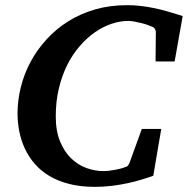

<svg xmlns="http://www.w3.org/2000/svg" viewBox="-20 -707 727 743"><path d="M655.8 -469.2H582L583 -581.1Q584 -586.9 579.8 -594.2Q575.7 -601.6 567.9 -604Q564 -606 553.2 -609.9Q542.5 -613.8 529.1 -617.2Q515.6 -620.6 501.5 -623.3Q487.3 -626 476.1 -626Q444.3 -626 411.1 -614.7Q377.9 -603.5 346.9 -581.8Q315.9 -560.1 288.3 -528.3Q260.7 -496.6 240.2 -455.6Q219.7 -414.6 207.8 -364.7Q195.8 -314.9 195.8 -256.8Q195.8 -199.7 212.4 -159.7Q229 -119.6 255.6 -94Q282.2 -68.4 314.9 -56.6Q347.7 -44.9 379.9 -44.9Q390.6 -44.9 403.3 -46.4Q416 -47.9 427.7 -50.3Q439.5 -52.7 449 -55.2Q458.5 -57.6 462.9 -60.1Q470.7 -61 474.6 -65.9Q478.5 -70.8 481 -76.2L528.8 -208H604L573.2 -26.9Q554.2 -20 529.5 -12.5Q504.9 -4.9 476.1 1.5Q447.3 7.8 414.8 12Q382.3 16.1 347.2 16.1Q291 16.1 246.8 4.6Q202.6 -6.8 169.4 -27.1Q136.2 -47.4 113 -74.7Q89.8 -102.1 75.4 -133.8Q61 -165.5 54.4 -199.7Q47.9 -233.9 47.9 -268.1Q47.9 -319.3 60.8 -370.6Q73.7 -421.9 98.6 -468.3Q123.5 -514.6 160.2 -554.7Q196.8 -594.7 243.7 -624.3Q290.5 -653.8 347.7 -670.4Q404.8 -687 471.2 -687Q500 -687 526.1 -683.8Q552.2 -680.7 578.1 -675.3Q604 -669.9 630.6 -662.1Q657.2 -654.3 687 -645Z"/></svg>

Font: Charis SIL CyrE
Style: Bold Italic
Weight: 700
Italic angle: -11°
Foundry: SIL International
Version: Version 5.000